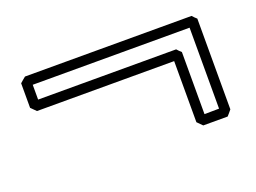

<svg xmlns="http://www.w3.org/2000/svg" viewBox="-59 -525 724 542"><g transform="rotate(-20 303.0 -254.0)"><path d="M458.5 -118.7V-302.2H46.4L31.2 -317.4V-391.1Q35.2 -395 39.3 -398.2Q43.5 -401.4 47.9 -405.3H548.3Q554.2 -398.4 561 -392.6V-120.1Q557.1 -115.7 554 -111.6Q550.8 -107.4 546.9 -103.5H473.6ZM531.7 -132.8V-376H60.5V-331.5H475.1Q481 -324.7 487.8 -318.8V-132.3Z"/></g></svg>

Font: XB Kayhan Pook
Style: Regular
Weight: 700
Designer: Behnam
Foundry: Irmug
Version: Version 7.300 2009